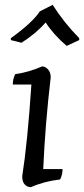

<svg xmlns="http://www.w3.org/2000/svg" viewBox="-20 -760 348 795"><path d="M33 -410Q33 -433 43 -453Q100 -461 154 -485Q168 -485 179 -472.5Q190 -460 190 -440Q167 -245 159 -60H239Q239 -37 229 -17Q162 -9 108 15Q93 15 82.5 4Q72 -7 72 -30Q94 -170 110 -410ZM145 -713 198 -740Q245 -666 308 -602V-594L256 -570Q202 -616 169 -667Q129 -621 69 -583L25 -594V-602Q114 -666 145 -713Z"/></svg>

Font: Kotta One
Style: Regular
Weight: 400
Designer: Ania Kruk
Foundry: Ania Kruk
Version: Version 1.001